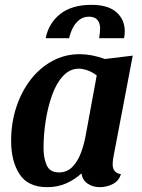

<svg xmlns="http://www.w3.org/2000/svg" viewBox="-20 -754 587 794"><path d="M175 20Q96 20 61 -33.5Q26 -87 26 -171Q26 -246 47.5 -311Q69 -376 107 -425Q145 -474 197 -502Q249 -530 309 -530Q359 -530 414 -510L529 -524L451 -115Q449 -107 447.5 -95Q446 -83 446 -73Q446 -57 454.5 -46.5Q463 -36 480 -34Q472 -6 446.5 7Q421 20 393 20Q364 20 342.5 5.5Q321 -9 317 -37Q290 -12 254.5 4Q219 20 175 20ZM224 -41Q258 -41 280.5 -65Q303 -89 315.5 -124Q328 -159 334 -192L380 -442Q362 -456 342 -463Q322 -470 306 -470Q269 -470 241 -440Q213 -410 195.5 -361Q178 -312 169 -254.5Q160 -197 160 -142Q160 -101 173 -71Q186 -41 224 -41ZM169 -596Q181 -658 229 -696Q277 -734 358 -734Q427 -734 461.5 -703.5Q496 -673 496 -624Q496 -611 493 -596H390Q394 -621 394 -637Q394 -659 382.5 -672Q371 -685 348 -685Q324 -685 307 -671Q290 -657 280 -636.5Q270 -616 266 -596Z"/></svg>

Font: Sansita Swashed Medium
Style: Regular
Weight: 500
Designer: Pablo Cosgaya
Foundry: Omnibus-Type
Version: Version 1.003; ttfautohint (v1.8.3)